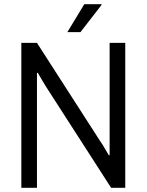

<svg xmlns="http://www.w3.org/2000/svg" viewBox="-20 -889 694 909"><path d="M81 0V-686H155L458 -215Q463 -209 469.5 -197.5Q476 -186 483 -174.5Q490 -163 495 -154H499Q499 -170 499 -186.5Q499 -203 499 -217V-686H573V0H506L197 -480Q191 -489 179.5 -509Q168 -529 159 -544H155Q155 -528 155 -510.5Q155 -493 155 -478V0ZM299 -737 379 -869H460L461 -866L361 -737Z"/></svg>

Font: Archivo SemiCondensed Light
Style: Regular
Weight: 300
Width: 4
Designer: Hector Gatti
Foundry: Omnibus-Type
Version: Version 2.001